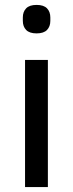

<svg xmlns="http://www.w3.org/2000/svg" viewBox="-20 -762 297 782"><path d="M129 -626Q100 -626 86.5 -640Q73 -654 73 -677V-691Q73 -714 86.5 -728Q100 -742 129 -742Q158 -742 171.5 -728Q185 -714 185 -691V-677Q185 -654 171.5 -640Q158 -626 129 -626ZM82 -518H175V0H82Z"/></svg>

Font: IBM Plex Sans Hebrew Text
Style: Regular
Weight: 450
Designer: Mike Abbink, Paul van der Laan, Pieter van Rosmalen, Yanek Iontef
Foundry: Bold Monday
Version: Version 1.2